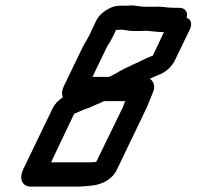

<svg xmlns="http://www.w3.org/2000/svg" viewBox="-20 -662 729 712"><path d="M175 -72 255 -240C265 -244 272 -247 278 -250L295 -257C305 -260 315 -264 325 -269L353 -281C356 -283 363 -285 367 -287H444C441 -277 437 -269 435 -263L337 -62C335 -61 333 -61 330 -61C323 -60 314 -60 304 -60H170C170 -61 175 -71 175 -72ZM475 -547H494C501 -547 509 -547 516 -548C534 -548 563 -543 581 -543H588L547 -456C542 -454 534 -451 525 -447C486 -427 448 -413 412 -391C404 -386 394 -382 385 -377H323L374 -483C376 -488 381 -497 389 -508L403 -535L410 -551C416 -551 422 -551 427 -552C443 -552 457 -547 475 -547ZM95 30H262C283 30 306 28 322 26C357 22 395 5 413 -32L525 -265C531 -279 544 -312 549 -324C556 -344 548 -362 536 -370C554 -379 560 -380 577 -388C598 -398 614 -413 626 -433L684 -553C694 -574 688 -591 672 -596C678 -616 668 -633 645 -633H625C601 -633 578 -639 553 -637H519C499 -637 484 -642 465 -642C460 -641 455 -641 450 -641H434C428 -641 421 -641 414 -640C390 -638 353 -615 339 -590L313 -535C305 -518 292 -499 285 -484L216 -341C210 -328 208 -314 213 -301C194 -289 182 -275 174 -258L66 -34C50 0 61 30 95 30Z"/></svg>

Font: Electronic
Style: BlkUltIt
Weight: 900
Version: Version 1.011